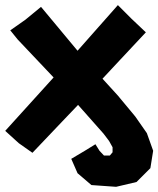

<svg xmlns="http://www.w3.org/2000/svg" viewBox="-30 -553 613 744"><path d="M128.9 -526.4 68.4 -476.6 9.8 -435.5 38.1 -400.4 177.7 -252.9 -9.8 -45.9 43 2 95.7 39.1 210.9 -82 272.5 -146.5 371.1 -35.2 392.6 -6.8 406.2 17.6V37.1L395.5 49.8H373L355.5 31.2L339.8 5.9L298.8 31.2L246.1 62.5L270.5 118.2L324.2 164.1L419.9 170.9L499 152.3L552.7 98.6L563.5 31.2L539.1 -37.1L494.1 -101.6L426.8 -182.6L367.2 -248L436.5 -322.3L535.2 -427.7L478.5 -481.4L426.8 -533.2L270.5 -356.4Z"/></svg>

Font: MaokenAssortedSans-Lite
Style: Lite
Weight: 400
Version: Version 1.400